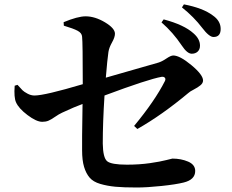

<svg xmlns="http://www.w3.org/2000/svg" viewBox="-20 -835 1040 862"><path d="M705.1 -734.4 714.8 -748Q806.6 -723.6 848.6 -685.5Q877.9 -660.2 877.9 -629.9Q877.9 -613.3 867.7 -603.5Q857.4 -593.8 840.8 -593.8Q820.3 -593.8 795.9 -630.9Q756.8 -689.5 705.1 -734.4ZM266.6 -719.7 265.6 -735.4Q329.1 -761.7 364.3 -761.7Q406.2 -761.7 451.2 -734.9Q496.1 -708 496.1 -683.6Q496.1 -668 482.9 -644.5Q469.7 -621.1 466.8 -601.6Q461.9 -569.3 455.1 -486.3Q499 -499 584.5 -523.4Q669.9 -547.9 690.4 -553.7Q707 -558.6 727.1 -572.3Q747.1 -585.9 757.8 -585.9Q787.1 -585.9 839.4 -542.5Q891.6 -499 891.6 -473.6Q891.6 -461.9 879.9 -452.1Q868.2 -442.4 850.1 -433.1Q832 -423.8 826.2 -418Q707 -318.4 596.7 -255.9L582 -269.5Q675.8 -382.8 720.7 -471.7Q724.6 -480.5 720.2 -485.8Q715.8 -491.2 706.1 -490.2Q645.5 -479.5 449.2 -406.2Q441.4 -286.1 441.4 -190.4Q442.4 -127 460.9 -111.3Q479.5 -95.7 549.8 -95.7Q605.5 -95.7 652.8 -102.5Q700.2 -109.4 726.1 -116.2Q752 -123 753.9 -123Q793 -123 824.7 -109.4Q856.4 -95.7 856.4 -67.4Q856.4 -28.3 804.7 -15.6Q769.5 -6.8 704.6 0Q639.6 6.8 594.7 6.8Q535.2 6.8 498.5 3.4Q461.9 0 430.2 -9.3Q398.4 -18.6 382.3 -37.6Q366.2 -56.6 357.4 -85.9Q348.6 -115.2 348.6 -160.2Q347.7 -191.4 350.6 -368.2Q315.4 -355.5 258.8 -329.1Q244.1 -322.3 226.6 -310.1Q209 -297.9 197.3 -293Q185.5 -288.1 169.9 -288.1Q143.6 -288.1 103.5 -318.4Q63.5 -348.6 51.8 -376Q42 -397.5 45.9 -450.2L58.6 -454.1Q74.2 -436.5 81.1 -429.7Q87.9 -422.9 103.5 -414.6Q119.1 -406.2 134.8 -406.2Q180.7 -406.2 351.6 -457Q351.6 -643.6 348.6 -669.9Q347.7 -686.5 328.6 -696.8Q309.6 -707 266.6 -719.7ZM796.9 -801.8 805.7 -815.4Q891.6 -798.8 935.5 -765.6Q970.7 -741.2 970.7 -705.1Q970.7 -668.9 938.5 -668.9Q918.9 -668.9 887.7 -710Q850.6 -758.8 796.9 -801.8Z"/></svg>

Font: GenYoMin TW TTF Bold
Style: Regular
Weight: 700
Version: Version 1.300